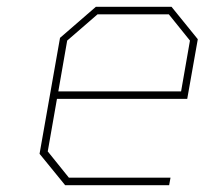

<svg xmlns="http://www.w3.org/2000/svg" viewBox="-20 -543 605 563"><path d="M171 0 96 -92 156 -432 261 -523H483L560 -428L529 -253H147L120 -99L182 -22H480L476 0ZM151 -275H511L537 -424L475 -501H266L177 -424Z"/></svg>

Font: Tomorrow Thin
Style: Italic
Weight: 250
Italic angle: -10°
Designer: Tony de Marco, Monica Rizzolli
Foundry: Just in Type
Version: Version 2.002